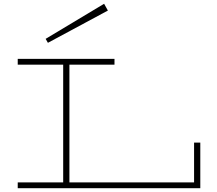

<svg xmlns="http://www.w3.org/2000/svg" viewBox="-20 -998 1148 1018"><path d="M1042 -242V0H74V-31H315V-655H74V-686H587V-655H348V-31H1009V-242ZM234 -771 552 -942 532 -978 222 -792Z"/></svg>

Font: BioRhyme Expanded ExtraLight
Style: Regular
Weight: 275
Width: 7
Designer: Aoife Mooney
Foundry: Aoife Mooney Type
Version: Version 1.001